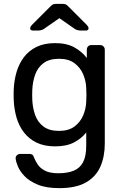

<svg xmlns="http://www.w3.org/2000/svg" viewBox="-20 -753 637 993"><path d="M287 220Q219 220 175.5 202Q132 184 107.5 158.5Q83 133 72.5 107.5Q62 82 61 67Q60 57 67.5 50Q75 43 84 43H132Q141 43 147 47Q153 51 157 64Q163 79 175 97.5Q187 116 212 129.5Q237 143 282 143Q329 143 361 130Q393 117 409.5 86Q426 55 426 0V-68Q402 -37 363 -16.5Q324 4 265 4Q209 4 169 -15.5Q129 -35 103.5 -68.5Q78 -102 65.5 -145Q53 -188 51 -235Q50 -263 51 -290Q53 -337 65.5 -380Q78 -423 103.5 -457Q129 -491 169 -510.5Q209 -530 265 -530Q325 -530 364.5 -508Q404 -486 429 -453V-496Q429 -506 435.5 -513Q442 -520 452 -520H498Q508 -520 515 -513Q522 -506 522 -496V-11Q522 56 499.5 108Q477 160 425.5 190Q374 220 287 220ZM285 -76Q335 -76 365.5 -99Q396 -122 410.5 -157Q425 -192 426 -228Q427 -242 427 -262.5Q427 -283 426 -297Q425 -333 410.5 -368Q396 -403 365.5 -426Q335 -449 285 -449Q235 -449 205 -426.5Q175 -404 162 -367.5Q149 -331 147 -289Q146 -263 147 -236Q149 -194 162 -157.5Q175 -121 205 -98.5Q235 -76 285 -76ZM151 -595Q136 -595 136 -607Q136 -615 147 -626L239 -718Q249 -729 256.5 -731Q264 -733 272 -733H302Q311 -733 318 -731Q325 -729 335 -718L427 -626Q438 -615 438 -607Q438 -595 423 -595H397Q390 -595 382 -597Q374 -599 369 -602L287 -659L205 -602Q200 -599 192 -597Q184 -595 177 -595Z"/></svg>

Font: DVN-Rubik
Style: Regular
Weight: 400
Designer: Hubert and Fischer
Foundry: Hubert & Fischer
Version: Version 2.102